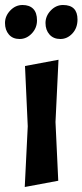

<svg xmlns="http://www.w3.org/2000/svg" viewBox="-42 -748 330 768"><path d="M192 -509 180 -260 191 -25 57 0 69 -243 58 -484ZM-22 -656Q-22 -684 -1 -706Q20 -728 48 -728Q76 -728 91 -712.5Q106 -697 106 -666.5Q106 -636 85 -614Q64 -592 36.5 -592Q9 -592 -6.5 -610Q-22 -628 -22 -656ZM210 -728Q268 -728 268 -670Q268 -636 247.5 -614Q227 -592 199.5 -592Q172 -592 156 -610Q140 -628 140 -656Q140 -684 161 -706Q182 -728 210 -728Z"/></svg>

Font: Acme
Style: Regular
Weight: 400
Designer: Juan Pablo del Peral
Foundry: Juan Pablo del Peral
Version: Version 1.002